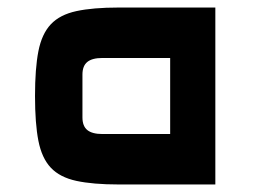

<svg xmlns="http://www.w3.org/2000/svg" viewBox="-20 -490 677 510"><path d="M295 0Q227 0 183 -9.5Q139 -19 115 -44.5Q91 -70 82 -116Q73 -162 73 -235Q73 -308 82 -354Q91 -400 115 -425.5Q139 -451 183 -460.5Q227 -470 295 -470H552V0ZM252 -134H432V-336H252Q225 -336 212 -325.5Q199 -315 199 -292V-178Q199 -155 212 -144.5Q225 -134 252 -134Z"/></svg>

Font: Changa SemiBold
Style: Regular
Weight: 600
Designer: Eduardo Rodriguez Tunni
Foundry: Eduardo Rodriguez Tunni
Version: Version 3.002; ttfautohint (v1.8.2)